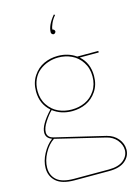

<svg xmlns="http://www.w3.org/2000/svg" viewBox="-134 -767 758 1053"><g transform="rotate(-15 245.5 -240.0)"><path d="M264.2 -603Q264.2 -598.6 260 -594.2Q255.9 -589.8 251 -589.8Q246.6 -589.8 242.2 -594Q237.8 -598.1 237.8 -603Q237.8 -644 279.8 -693.8L286.1 -689.9Q270.5 -672.4 260.7 -650.6Q251 -628.9 251 -616.2Q255.4 -616.2 259.8 -612.1Q264.2 -607.9 264.2 -603ZM104 -35.2Q71.8 -14.2 49.3 27.3Q26.9 68.8 26.9 108.9Q26.9 152.8 56.9 179Q86.9 205.1 154.8 205.1H351.1Q406.7 205.1 435.3 181.4Q463.9 157.7 463.9 124Q463.9 94.2 442.1 67.6Q420.4 41 383.8 32.2ZM85 -312Q85 -265.1 107.9 -231Q130.9 -196.8 165.5 -180.9Q200.2 -165 241.2 -165Q282.2 -165 316.9 -180.9Q351.6 -196.8 374.3 -231Q397 -265.1 397 -312Q397 -358.9 374 -393.3Q351.1 -427.7 316.4 -443.8Q281.7 -460 241.2 -460Q210.9 -460 183.3 -450.4Q155.8 -440.9 133.5 -423.1Q111.3 -405.3 98.1 -376.5Q85 -347.7 85 -312ZM69.8 -81.1Q69.8 -50.8 106 -43L387.2 23.9Q426.8 33.7 450 62Q473.1 90.3 473.1 124Q473.1 161.6 442.1 187.7Q411.1 213.9 351.1 213.9H154.8Q84 213.9 51 184.6Q18.1 155.3 18.1 108.9Q18.1 68.8 40.3 27.3Q62.5 -14.2 94.2 -38.1Q61 -50.3 61 -81.1Q61 -125 127 -195.8Q76.2 -239.7 76.2 -312Q76.2 -361.8 100.6 -398.4Q125 -435.1 161.6 -452.1Q198.2 -469.2 241.2 -469.2Q299.8 -469.2 344.2 -438H463.9V-429.2H356Q405.8 -385.7 405.8 -312Q405.8 -262.2 381.3 -225.8Q356.9 -189.5 320.3 -172.6Q283.7 -155.8 241.2 -155.8Q178.2 -155.8 132.8 -190.9Q113.3 -172.4 91.6 -139.2Q69.8 -106 69.8 -81.1Z"/></g></svg>

Font: Rawengulk
Style: Ultralight
Weight: 200
Version: Version 0.92